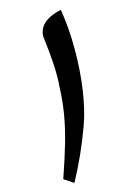

<svg xmlns="http://www.w3.org/2000/svg" viewBox="-46 -602 408 637"><g transform="rotate(5 158.0 -284.0)"><path d="M226 0 188 -9Q187 -78 183.5 -128.5Q180 -179 172 -222.5Q164 -266 149 -313Q139 -349 122.5 -387Q106 -425 85 -466Q77 -479 77 -495Q77 -515 91.5 -534Q106 -553 131 -568Q164 -509 188.5 -441.5Q213 -374 226.5 -309Q240 -244 240 -191Q240 -142 236.5 -94.5Q233 -47 226 0Z"/></g></svg>

Font: Noto Naskh Arabic
Style: Regular
Weight: 400
Designer: Monotype Design Team, David Williams, Mohamad Dakak and Nizar Qandah
Foundry: Monotype Imaging Inc.
Version: Version 2.013